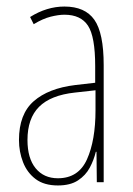

<svg xmlns="http://www.w3.org/2000/svg" viewBox="-20 -557 406 587"><path d="M177 -537Q240 -537 268.5 -496.5Q297 -456 297 -358V0H276L275 -93H273Q267 -68 254.5 -44.5Q242 -21 218.5 -5.5Q195 10 157 10Q115 10 89 -9.5Q63 -29 50.5 -61Q38 -93 38 -129Q38 -208 83 -247.5Q128 -287 210 -297L271 -304V-355Q271 -445 249 -478.5Q227 -512 177 -512Q159 -512 135 -506Q111 -500 83 -483L72 -505Q123 -537 177 -537ZM209 -274Q135 -266 99.5 -230.5Q64 -195 64 -129Q64 -73 89 -42.5Q114 -12 157 -12Q220 -12 246 -70Q272 -128 272 -220V-281Z"/></svg>

Font: Noto Sans Gujarati ExtraCondensed Thin
Style: Regular
Weight: 100
Width: 2
Designer: Jelle Bosma - Monotype Design Team, Universal Thirst
Foundry: Monotype Imaging Inc.
Version: Version 2.106; ttfautohint (v1.8.4.7-5d5b)